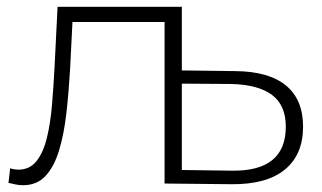

<svg xmlns="http://www.w3.org/2000/svg" viewBox="-20 -542 951 567"><path d="M48 5Q38 5 27.5 3Q17 1 5 -2L10 -45Q16 -43 22.5 -42Q29 -41 34 -41Q68 -41 88 -66.5Q108 -92 118.5 -135Q129 -178 133.5 -232Q138 -286 141 -342L150 -522H516V0H466V-477H194L187 -338Q183 -269 176 -207.5Q169 -146 154.5 -98Q140 -50 114.5 -22.5Q89 5 48 5ZM664 2 467 0V-522H517V-334L676 -332Q774 -331 824.5 -289.5Q875 -248 875 -168Q875 -85 821 -41Q767 3 664 2ZM663 -38Q824 -35 824 -168Q824 -231 783.5 -261.5Q743 -292 663 -294L517 -295V-40Z"/></svg>

Font: Montserrat Light
Style: Regular
Weight: 300
Designer: Julieta Ulanovsky
Foundry: Julieta Ulanovsky
Version: Version 9.000; ttfautohint (v1.8.4.7-5d5b)